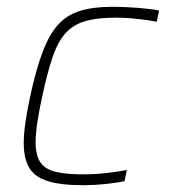

<svg xmlns="http://www.w3.org/2000/svg" viewBox="-20 -538 498 566"><path d="M225 8Q158 8 119.5 -4.5Q81 -17 65.5 -44.5Q50 -72 50 -116Q50 -143 55 -177.5Q60 -212 69 -254Q86 -333 105.5 -384.5Q125 -436 151 -465Q177 -494 216 -506Q255 -518 311 -518Q346 -518 385 -515Q424 -512 449 -507L442 -474Q417 -479 383.5 -482.5Q350 -486 322 -486Q268 -486 232.5 -476Q197 -466 174 -441Q151 -416 135.5 -371Q120 -326 105 -256Q95 -211 90 -177Q85 -143 85 -118Q85 -80 99 -59.5Q113 -39 144 -31.5Q175 -24 226 -24Q258 -24 294.5 -28Q331 -32 354 -37L347 -4Q325 1 291 4.5Q257 8 225 8Z"/></svg>

Font: Saira Thin
Style: Italic
Weight: 100
Italic angle: -12°
Designer: Hector Gatti with collaboration of the Omnibus-Type team
Foundry: Omnibus-Type
Version: Version 1.101